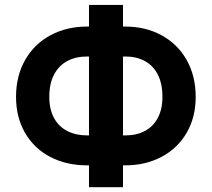

<svg xmlns="http://www.w3.org/2000/svg" viewBox="-20 -740 871 789"><path d="M784.2 -341.8Q784.2 -258.3 747.1 -194.3Q710 -130.4 644 -95.5Q578.1 -60.5 494.1 -60.5H485.4V29.3H345.7V-60.5H337.9Q252.9 -60.5 186.5 -95.2Q120.1 -129.9 83 -193.8Q45.9 -257.8 45.9 -341.8Q45.9 -428.2 83.5 -493.9Q121.1 -559.6 187.5 -595.2Q253.9 -630.9 337.9 -630.9H345.7V-719.7H485.4V-630.9H494.1Q578.1 -630.9 644 -595Q710 -559.1 747.1 -493.4Q784.2 -427.7 784.2 -341.8ZM182.6 -341.8Q182.6 -290.5 202.1 -254.9Q221.7 -219.2 256.8 -201.4Q292 -183.6 337.9 -183.6H345.7V-507.8H337.9Q291 -507.8 256.1 -489Q221.2 -470.2 201.9 -433.1Q182.6 -396 182.6 -341.8ZM495.1 -183.6Q541 -183.6 575.2 -201.7Q609.4 -219.7 628.4 -255.4Q647.5 -291 647.5 -341.8Q647.5 -396 628.7 -433.1Q609.9 -470.2 575.4 -489Q541 -507.8 495.1 -507.8H485.4V-183.6Z"/></svg>

Font: Pretendard
Style: Bold
Weight: 700
Designer: Base glyphs from Inter by Rasmus Andersson; Hangeul glyphs from Noto Sans CJK(Source Han Sans) by Jang Soo-young and Kan
Foundry: Kil Hyung-jin
Version: Version 1.309